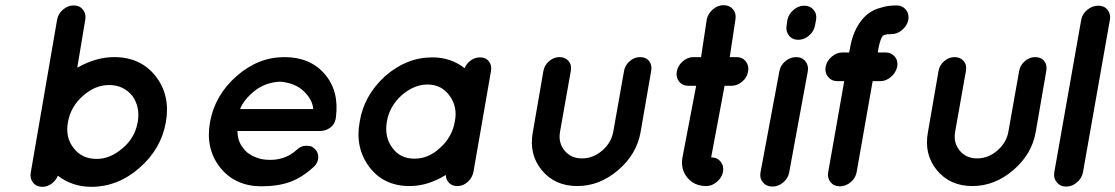

<svg xmlns="http://www.w3.org/2000/svg" viewBox="-20 -721 4316 743"><path d="M144 2Q121 2 108 -14Q95 -30 99 -53L201 -645Q205 -668 224 -684Q243 -700 265 -700Q288 -700 301 -683.5Q314 -667 310 -645L279 -459Q351 -500 422 -500Q524 -500 582 -426.5Q640 -353 622 -249Q604 -145 520 -71.5Q436 2 334 2Q260 2 204 -41Q196 -22 179.5 -10Q163 2 144 2ZM301 -350Q254 -309 243 -249Q232 -189 265 -148Q297 -106 354 -106Q407 -106 455 -148Q502 -187 513 -249Q523 -307 492 -350Q458 -392 402 -392Q348 -392 301 -350Z M990 0Q888 -1 831 -74Q774 -147 793 -250Q812 -353 895.5 -426.5Q979 -500 1081 -500Q1180 -500 1236.5 -434.5Q1293 -369 1280 -268Q1280 -264 1279 -263Q1279 -258 1277 -254Q1272 -236 1255 -225Q1238 -214 1218 -214H899Q899 -175 921 -148Q933 -130 958 -117.5Q983 -105 1009 -103Q1080 -97 1128 -141Q1145 -157 1163.5 -157Q1182 -157 1188.5 -152.5Q1195 -148 1200 -143Q1213 -129 1211.5 -110Q1210 -91 1196 -77Q1151 -35 1104 -17.5Q1057 0 990 0ZM1064 -405Q1006 -402 965 -369Q924 -336 909 -299H1192Q1190 -334 1156.5 -367Q1123 -400 1064 -405Z M1565 -1Q1465 -1 1409 -75Q1353 -151 1372 -250Q1388 -351 1470 -426Q1553 -499 1653 -499Q1725 -499 1778 -457Q1785 -475 1801.5 -487Q1818 -499 1837 -499Q1860 -499 1872 -483.5Q1884 -468 1880 -446L1812 -55Q1807 -32 1789.5 -16.5Q1772 -1 1750 -1Q1730 -1 1718 -13Q1706 -25 1705 -44Q1636 -1 1565 -1ZM1535 -353Q1487 -310 1477 -250Q1467 -190 1499 -148Q1529 -107 1584 -107Q1638 -107 1682 -148Q1729 -189 1740 -250Q1752 -309 1718 -353Q1687 -394 1634 -394Q1583 -394 1535 -353Z M2457 -500Q2480 -500 2492 -484.5Q2504 -469 2500 -447L2459 -210Q2444 -124 2372 -62.5Q2300 -1 2214 -1Q2127 -1 2076.5 -62.5Q2026 -124 2042 -210L2083 -447Q2087 -469 2105 -484.5Q2123 -500 2145 -500Q2167 -500 2180 -485Q2193 -470 2189 -447L2147 -210Q2140 -168 2165 -138Q2190 -108 2232 -108Q2275 -108 2310 -138Q2345 -168 2353 -210L2395 -447Q2399 -469 2417 -484.5Q2435 -500 2457 -500Z M2780 -701Q2803 -701 2816.5 -685Q2830 -669 2826 -646L2804 -500H2830Q2853 -500 2866 -483.5Q2879 -467 2875 -444Q2871 -421 2852 -405Q2833 -389 2810 -389H2784L2732 -112Q2755 -112 2768.5 -95.5Q2782 -79 2778 -56Q2773 -33 2754 -17Q2735 -1 2713 -1Q2667 -1 2640 -33.5Q2613 -66 2621 -112L2674 -389H2644Q2621 -389 2608 -405.5Q2595 -422 2599 -444Q2603 -467 2622 -483.5Q2641 -500 2664 -500H2693L2715 -646Q2720 -669 2739 -685Q2758 -701 2780 -701Z M2923 -54 2996 -445Q3000 -468 3019 -484Q3038 -500 3061 -500Q3084 -500 3097 -483.5Q3110 -467 3106 -445L3034 -54Q3030 -31 3011 -15Q2992 1 2969 1Q2946 1 2932.5 -15Q2919 -31 2923 -54ZM3134 -623Q3130 -600 3111 -583.5Q3092 -567 3069 -567Q3046 -567 3033 -583.5Q3020 -600 3024 -623L3027 -644Q3032 -667 3051 -683Q3070 -699 3092 -699Q3115 -699 3128.5 -683Q3142 -667 3138 -644Z M3397 -583Q3387 -573 3379 -532L3377 -518H3406Q3429 -518 3442.5 -502Q3456 -486 3452 -463Q3447 -440 3428 -423.5Q3409 -407 3387 -407H3357L3295 -55Q3291 -32 3272 -16Q3253 0 3230 0Q3207 0 3194 -16Q3181 -32 3185 -55L3247 -407H3221Q3198 -407 3184.5 -423.5Q3171 -440 3175 -463Q3180 -486 3199 -502Q3218 -518 3240 -518H3266L3269 -532Q3278 -590 3305 -630Q3336 -678 3388 -691Q3415 -700 3449 -700Q3472 -700 3485.5 -683.5Q3499 -667 3495 -644Q3490 -621 3471 -605Q3452 -589 3430 -589Q3410 -589 3404 -586Q3399 -584 3397 -583Z M3986 -500Q4009 -500 4021 -484.5Q4033 -469 4029 -447L3988 -210Q3973 -124 3901 -62.5Q3829 -1 3743 -1Q3656 -1 3605.5 -62.5Q3555 -124 3571 -210L3612 -447Q3616 -469 3634 -484.5Q3652 -500 3674 -500Q3696 -500 3709 -485Q3722 -470 3718 -447L3676 -210Q3669 -168 3694 -138Q3719 -108 3761 -108Q3804 -108 3839 -138Q3874 -168 3882 -210L3924 -447Q3928 -469 3946 -484.5Q3964 -500 3986 -500Z M4164 -644Q4168 -667 4187.5 -683Q4207 -699 4230 -699Q4253 -699 4266 -683Q4279 -667 4275 -644L4171 -55Q4167 -32 4148 -15.5Q4129 1 4106 1Q4083 1 4069.5 -15.5Q4056 -32 4060 -55Z"/></svg>

Font: Quicksand
Style: Bold Italic
Weight: 700
Italic angle: -12°
Designer: Andrew Paglinawan
Foundry: Andrew Paglinawan
Version: 1.002